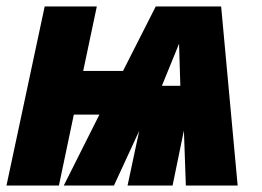

<svg xmlns="http://www.w3.org/2000/svg" viewBox="-33 -573 809 593"><path d="M467 -308H524L520 -438ZM195 -219 149 0H-13L105 -553H266L224 -354H347L448 -553H650L701 0H541L535 -170L500 0H361L397 -169L319 0H164L274 -219Z"/></svg>

Font: Noto Sans Display Condensed Black
Style: Italic
Weight: 900
Width: 3
Italic angle: -192°
Designer: Monotype Design Team
Foundry: Monotype Imaging Inc.
Version: Version 1.900